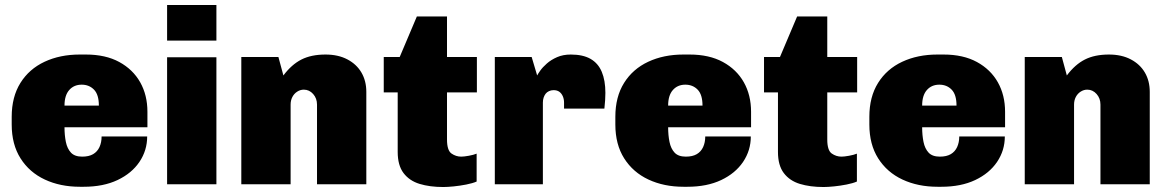

<svg xmlns="http://www.w3.org/2000/svg" viewBox="-20 -740 4684 771"><path d="M301 10Q222 10 160 -19Q98 -48 62.5 -104Q27 -160 27 -240V-271Q27 -351 62 -407Q97 -463 159 -492Q221 -521 300 -521H325Q404 -521 459 -491Q514 -461 543 -409.5Q572 -358 572 -291V-229H239Q239 -197 244.5 -170Q250 -143 265 -127Q280 -111 310 -111Q337 -111 354 -121Q371 -131 379.5 -149.5Q388 -168 388 -192H571Q571 -136 540 -90Q509 -44 452 -17Q395 10 316 10ZM239 -316H377Q377 -360 357.5 -380Q338 -400 308 -400Q277 -400 258 -378.5Q239 -357 239 -316Z M651 0V-510H849V0ZM651 -577V-720H849V-577Z M949 0V-511H1098L1118 -437Q1151 -481 1190.5 -501Q1230 -521 1287 -521Q1338 -521 1375 -501.5Q1412 -482 1431.5 -448.5Q1451 -415 1451 -371V0H1253V-320Q1253 -345 1237.5 -362.5Q1222 -380 1200 -380Q1186 -380 1173.5 -372Q1161 -364 1154 -350.5Q1147 -337 1147 -320V0Z M1760 11Q1706 11 1665 -1.5Q1624 -14 1600.5 -45Q1577 -76 1577 -130V-369H1521V-511H1585L1654 -674H1775V-511H1895V-369H1775V-180Q1775 -136 1793 -123.5Q1811 -111 1832 -111Q1843 -111 1862.5 -114.5Q1882 -118 1894 -123V-11Q1878 -4 1852.5 1Q1827 6 1802 8.5Q1777 11 1760 11Z M1967 0V-511H2115L2137 -437Q2140 -443 2149.5 -456.5Q2159 -470 2176 -485Q2193 -500 2217 -510.5Q2241 -521 2272 -521Q2321 -521 2351.5 -503.5Q2382 -486 2396.5 -451.5Q2411 -417 2411 -367Q2411 -355 2410 -338Q2409 -321 2407 -304H2245V-328Q2245 -342 2240 -353.5Q2235 -365 2226 -371.5Q2217 -378 2203 -378Q2193 -378 2184.5 -374Q2176 -370 2171 -363.5Q2166 -357 2163 -348Q2160 -339 2160 -328V0Z M2725 10Q2646 10 2584 -19Q2522 -48 2486.5 -104Q2451 -160 2451 -240V-271Q2451 -351 2486 -407Q2521 -463 2583 -492Q2645 -521 2724 -521H2749Q2828 -521 2883 -491Q2938 -461 2967 -409.5Q2996 -358 2996 -291V-229H2663Q2663 -197 2668.5 -170Q2674 -143 2689 -127Q2704 -111 2734 -111Q2761 -111 2778 -121Q2795 -131 2803.5 -149.5Q2812 -168 2812 -192H2995Q2995 -136 2964 -90Q2933 -44 2876 -17Q2819 10 2740 10ZM2663 -316H2801Q2801 -360 2781.5 -380Q2762 -400 2732 -400Q2701 -400 2682 -378.5Q2663 -357 2663 -316Z M3287 11Q3233 11 3192 -1.5Q3151 -14 3127.5 -45Q3104 -76 3104 -130V-369H3048V-511H3112L3181 -674H3302V-511H3422V-369H3302V-180Q3302 -136 3320 -123.5Q3338 -111 3359 -111Q3370 -111 3389.5 -114.5Q3409 -118 3421 -123V-11Q3405 -4 3379.5 1Q3354 6 3329 8.5Q3304 11 3287 11Z M3745 10Q3666 10 3604 -19Q3542 -48 3506.5 -104Q3471 -160 3471 -240V-271Q3471 -351 3506 -407Q3541 -463 3603 -492Q3665 -521 3744 -521H3769Q3848 -521 3903 -491Q3958 -461 3987 -409.5Q4016 -358 4016 -291V-229H3683Q3683 -197 3688.5 -170Q3694 -143 3709 -127Q3724 -111 3754 -111Q3781 -111 3798 -121Q3815 -131 3823.5 -149.5Q3832 -168 3832 -192H4015Q4015 -136 3984 -90Q3953 -44 3896 -17Q3839 10 3760 10ZM3683 -316H3821Q3821 -360 3801.5 -380Q3782 -400 3752 -400Q3721 -400 3702 -378.5Q3683 -357 3683 -316Z M4095 0V-511H4244L4264 -437Q4297 -481 4336.5 -501Q4376 -521 4433 -521Q4484 -521 4521 -501.5Q4558 -482 4577.5 -448.5Q4597 -415 4597 -371V0H4399V-320Q4399 -345 4383.5 -362.5Q4368 -380 4346 -380Q4332 -380 4319.5 -372Q4307 -364 4300 -350.5Q4293 -337 4293 -320V0Z"/></svg>

Font: Chivo Medium Black
Style: Regular
Weight: 900
Version: Version 2.002